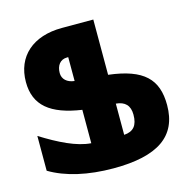

<svg xmlns="http://www.w3.org/2000/svg" viewBox="-106 -819 927 933"><g transform="rotate(-15 357.5 -352.0)"><path d="M353 10C576 10 683 -63 683 -220C683 -350 619 -415 444 -436V-714H286C140 -714 49 -634 49 -505C49 -387 124 -327 279 -304V-136C207 -141 123 -183 35 -238V-63C115 -15 225 10 353 10ZM279 -449C242 -453 219 -474 219 -505C219 -542 238 -569 273 -569H279ZM444 -134V-291C489 -287 513 -264 513 -217C513 -163 491 -137 444 -134Z"/></g></svg>

Font: Noto Sans Armenian ExtraCondensed Black
Style: Regular
Weight: 900
Width: 2
Designer: Monotype Design Team
Foundry: Monotype Imaging Inc.
Version: Version 2.008